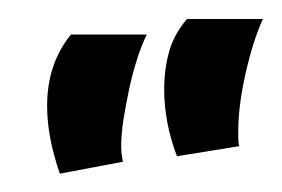

<svg xmlns="http://www.w3.org/2000/svg" viewBox="-20 -743 301 205"><path d="M168.9 -576.2Q155.3 -612.3 155.3 -647.5Q155.3 -668.9 160.6 -688Q166 -707 179.7 -722.7H260.7Q250 -699.2 242.2 -664.6Q234.4 -629.9 234.4 -603.5Q234.4 -598.6 234.4 -594.7Q234.4 -590.8 235.4 -586.9ZM43.9 -557.6Q30.3 -596.7 30.3 -629.9Q30.3 -674.8 55.7 -706.1H136.7Q130.9 -694.3 126 -678.7Q121.1 -663.1 117.7 -647Q114.3 -630.9 111.8 -615.2Q109.4 -599.6 109.4 -586.9Q109.4 -582 109.9 -578.1Q110.4 -574.2 111.3 -570.3Z"/></svg>

Font: Miniver
Style: Regular
Weight: 400
Designer: Dathan Boardman
Foundry: Open Window
Version: Version 1.000